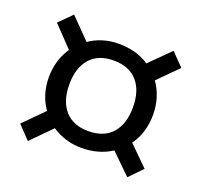

<svg xmlns="http://www.w3.org/2000/svg" viewBox="-94 -697 749 713"><g transform="rotate(20 280.0 -341.0)"><path d="M486.8 -340.8Q486.8 -269.5 449.2 -217.8L525.9 -142.1L476.1 -90.8L397 -168Q346.2 -134.8 277.8 -134.8Q214.4 -134.8 161.1 -169.9L83 -90.8L34.2 -142.1L111.8 -220.2Q75.2 -272.5 75.2 -340.8Q75.2 -407.7 110.8 -460.9L34.2 -541L84 -590.8L162.1 -511.2Q212.9 -545.9 277.8 -545.9Q348.6 -545.9 397.9 -512.2L477.1 -590.8L525.9 -541L449.2 -463.9Q486.8 -410.6 486.8 -340.8ZM280.8 -202.1Q342.3 -202.1 374.8 -239Q407.2 -275.9 407.2 -341.8Q407.2 -407.2 374.8 -444.1Q342.3 -481 280.8 -481Q220.7 -481 188.2 -444.1Q155.8 -407.2 155.8 -341.8Q155.8 -275.9 188.2 -239Q220.7 -202.1 280.8 -202.1Z"/></g></svg>

Font: Fira Sans Book
Style: Regular
Weight: 350
Designer: Carrois Corporate & Edenspiekermann AG
Foundry: Carrois Corporate GbR & Edenspiekermann AG
Version: Version 4.203;PS 004.203;hotconv 1.0.88;makeotf.lib2.5.64775